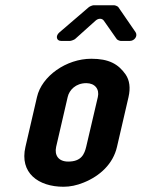

<svg xmlns="http://www.w3.org/2000/svg" viewBox="-20 -706 540 732"><path d="M222 6C247 6 272 1 299 -10C361 -35 411 -81 426 -146L470 -336C478 -371 474 -400 459 -422C431 -462 395 -482 328 -482C233 -482 139 -416 121 -336L77 -146C54 -47 126 6 222 6ZM309 -389C342 -389 360 -366 353 -336L309 -148C302 -118 290 -90 240 -90C203 -90 187 -114 194 -146L238 -336C244 -363 269 -389 309 -389ZM376 -627 425 -557C427 -554 436 -550 440 -550H475C493 -550 506 -569 497 -583L431 -679C429 -682 419 -686 415 -686H337C333 -686 323 -682 319 -679L206 -582C191 -569 195 -550 213 -550H247C251 -550 262 -554 266 -557L344 -627C355 -637 369 -637 376 -627Z"/></svg>

Font: DIN Rundschrift
Style: BreitKursiv
Weight: 400
Width: 7
Version: Version 1.027